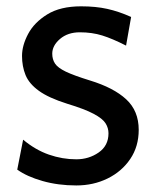

<svg xmlns="http://www.w3.org/2000/svg" viewBox="-20 -563 487 592"><path d="M215.3 8.8Q159.2 8.8 111.1 -4.9Q63 -18.6 33.2 -40L51.3 -132.3Q89.4 -100.6 130.9 -86.2Q172.4 -71.8 215.3 -71.8Q253.9 -71.8 284.2 -92.8Q314.5 -113.8 314.5 -151.9Q314.5 -168.5 305.4 -182.9Q296.4 -197.3 269 -211.9Q241.7 -226.6 187 -243.2Q129.9 -261.2 99.9 -283Q69.8 -304.7 58.8 -331.5Q47.9 -358.4 47.9 -390.6Q47.9 -422.9 66.7 -458.3Q85.4 -493.7 125.7 -518.6Q166 -543.5 230 -543.5Q275.4 -543.5 310.8 -535.6Q346.2 -527.8 384.3 -510.7L368.7 -422.4Q326.7 -443.8 295.2 -453.6Q263.7 -463.4 226.1 -463.4Q189 -463.4 165 -442.9Q141.1 -422.4 141.1 -397.5Q141.1 -379.9 149.7 -366.9Q158.2 -354 183.1 -342Q208 -330.1 257.3 -314.9Q330.6 -292.5 369.1 -256.8Q407.7 -221.2 407.7 -162.6Q407.7 -111.3 381.6 -72.8Q355.5 -34.2 311.8 -12.7Q268.1 8.8 215.3 8.8Z"/></svg>

Font: Harmattan SemiBold
Style: Regular
Weight: 600
Designer: George W. Nuss III and SIL International
Foundry: SIL International
Version: Version 4.000